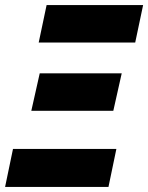

<svg xmlns="http://www.w3.org/2000/svg" viewBox="-30 -734 582 754"><path d="M122 -567H501L532 -714H153ZM93 -299H415L448 -446H126ZM-10 0H396L427 -149H21Z"/></svg>

Font: Noto Sans Condensed Black
Style: Italic
Weight: 900
Width: 3
Italic angle: -12°
Designer: Monotype Design Team
Foundry: Monotype Imaging Inc.
Version: Version 2.013